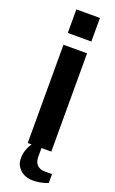

<svg xmlns="http://www.w3.org/2000/svg" viewBox="-162 -719 551 918"><g transform="rotate(20 113.0 -260.0)"><path d="M56 -560V-680H176V-560ZM50 80Q50 58 56 40Q62 22 68 12Q74 2 76 0H56V-500H176V0H126V45Q126 71 140 85.5Q154 100 180 100H216V145Q214 146 204 149.5Q194 153 177 156.5Q160 160 140 160Q100 160 75 137Q50 114 50 80Z"/></g></svg>

Font: Cuprum
Style: Bold
Weight: 700
Designer: Jovanny Lemonad
Foundry: Jovanny Lemonad
Version: Version 2.000